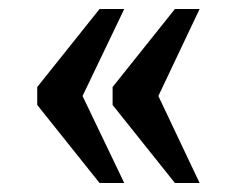

<svg xmlns="http://www.w3.org/2000/svg" viewBox="-20 -484 528 428"><path d="M63 -250V-290L202 -464H257L164 -270L257 -76H202ZM231 -250V-290L370 -464H425L333 -270L425 -76H370Z"/></svg>

Font: Noto Serif NarrowSemiBold
Style: Regular
Weight: 600
Width: 4
Designer: Monotype Design Team
Foundry: Monotype Imaging Inc.
Version: Version 1.001